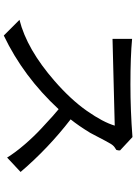

<svg xmlns="http://www.w3.org/2000/svg" viewBox="131 -820 737 1040"><g transform="rotate(90 500.0 -299.5)"><path d="M911 -42 833 31Q806 -13 763 -63Q720 -113 676.5 -153.5Q633 -194 609 -215.5Q585 -237 571 -248Q394 -57 172 49L87 -36Q246 -76 418 -226Q519 -314 580 -401Q641 -488 660 -552L190 -540V-646Q286 -637 437 -637Q579 -637 722 -648L794 -581V-572L792 -562V-561Q788 -559 783 -555Q770 -548 760 -532.5Q750 -517 708 -436L699 -419Q662 -358 626 -313Q783 -192 911 -42Z"/></g></svg>

Font: cwTeXHei
Style: Medium
Weight: 500
Version: Version 1.17